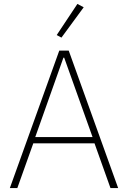

<svg xmlns="http://www.w3.org/2000/svg" viewBox="-20 -955 650 975"><path d="M541 0 460 -227H149L68 0H30L281 -698H329L580 0ZM306 -662H302L159 -259H450ZM292 -764 268 -777 373 -935 405 -918Z"/></svg>

Font: IBM Plex Sans Thai ExtraLight
Style: Regular
Weight: 200
Designer: Mike Abbink, Paul van der Laan, Pieter van Rosmalen, Ben Mitchell, Mark Frömberg
Foundry: Bold Monday
Version: Version 1.1